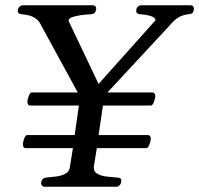

<svg xmlns="http://www.w3.org/2000/svg" viewBox="-20 -713 760 733"><path d="M151.4 0Q143.6 0 139.9 -5.1Q136.2 -10.3 137.2 -15.6Q138.2 -23.9 142.8 -29.1Q147.5 -34.2 157.2 -35.2Q173.8 -36.6 193.6 -39.1Q213.4 -41.5 228.8 -49.3Q244.1 -57.1 246.6 -74.2L258.3 -147.5H77.1Q72.3 -147.9 69.8 -151.9Q67.4 -155.8 67.4 -161.1Q67.4 -169.9 71.8 -182.6Q76.2 -195.3 82.5 -197.3H265.1L281.2 -310.1H94.2Q89.4 -310.5 86.9 -314.5Q84.5 -318.4 84.5 -323.7Q84.5 -332 89.1 -345Q93.8 -357.9 100.1 -359.9H276.9L139.2 -612.3Q130.4 -632.3 116.9 -641.8Q103.5 -651.4 89.1 -654.5Q74.7 -657.7 62.5 -658.7Q47.9 -660.2 47.9 -669.9Q47.9 -681.2 54 -687Q60.1 -692.9 67.9 -692.9H333.5Q341.8 -692.9 345 -688Q348.1 -683.1 347.2 -677.7Q346.2 -669.9 342 -664.8Q337.9 -659.7 328.1 -658.7Q307.6 -657.7 287.8 -655Q268.1 -652.3 254.9 -647.2Q241.7 -642.1 241.7 -633.3L356.4 -392.6L573.7 -635.7Q573.7 -645.5 556.6 -651.4Q539.6 -657.2 513.2 -658.7Q500 -660.2 500 -671.4Q500 -682.1 506.1 -687.5Q512.2 -692.9 520 -692.9H706.5Q714.8 -692.9 718 -687.5Q721.2 -682.1 720.2 -676.8Q718.3 -666 714.1 -662.8Q710 -659.7 699.2 -658.7Q681.2 -656.7 664.8 -648.7Q648.4 -640.6 624.5 -612.3L390.1 -359.9H563Q567.9 -359.4 570.3 -355.5Q572.8 -351.6 572.8 -346.7Q572.8 -338.4 568.1 -325.2Q563.5 -312 557.1 -310.1H373L356.4 -197.3H545.9Q550.8 -196.8 553.2 -192.9Q555.7 -189 555.7 -183.6Q555.7 -176.3 551 -162.8Q546.4 -149.4 540 -147.5H349.6L337.9 -74.2Q337.9 -56.2 353.8 -48.3Q369.6 -40.5 390.6 -38.6Q411.6 -36.6 426.8 -35.2Q435.1 -34.7 439 -32.5Q442.9 -30.3 442.9 -22.9Q442.9 -12.7 437.3 -6.3Q431.6 0 423.3 0Z"/></svg>

Font: Gelasio Medium
Style: Italic
Weight: 500
Italic angle: -8.5°
Designer: Eben Sorkin
Foundry: Eben Sorkin
Version: Version 1.008